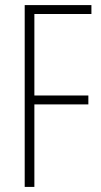

<svg xmlns="http://www.w3.org/2000/svg" viewBox="-20 -734 398 754"><path d="M115 0H77V-714H339V-679H115V-359H327V-324H115Z"/></svg>

Font: Noto Sans Lao ExtraCondensed ExtraLight
Style: Regular
Weight: 200
Width: 2
Designer: Monotype Design Team
Foundry: Monotype Imaging Inc.
Version: Version 2.003; ttfautohint (v1.8.4.7-5d5b)